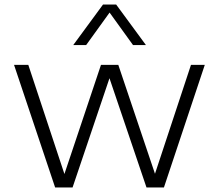

<svg xmlns="http://www.w3.org/2000/svg" viewBox="-20 -828 966 848"><path d="M223.5 0 42 -541.5H105L264.5 -59.5L426 -541.5H502.5L664.5 -60.5L823.5 -541.5H884.5L704 0H627L463.5 -482.5L300.5 0ZM303.5 -629 435 -808H493L624.5 -629H567.5L464 -772.5L360.5 -629Z"/></svg>

Font: Encode Sans Expanded Expanded Light
Style: Regular
Weight: 300
Width: 7
Designer: Multiple Designers
Foundry: Impallari Type
Version: Version 3.000; ttfautohint (v1.8.3) -l 8 -r 50 -G 200 -x 14 